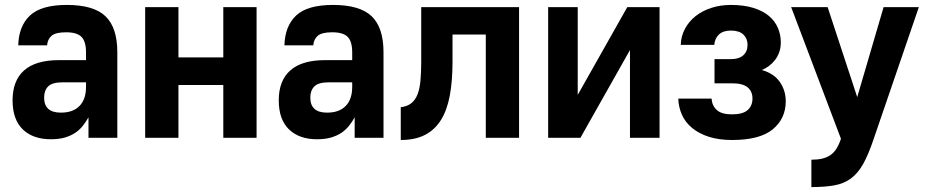

<svg xmlns="http://www.w3.org/2000/svg" viewBox="-20 -559 3754 779"><path d="M186 6Q114 6 72.5 -34Q31 -74 31 -152Q31 -232 78 -273.5Q125 -315 219 -315H329V-346Q329 -391 310.5 -409.5Q292 -428 248 -428Q206 -428 189.5 -414Q173 -400 171 -375H54Q56 -453 101.5 -496Q147 -539 251 -539Q360 -539 408 -493Q456 -447 456 -347V0H339V-83Q329 -65 316 -48.5Q303 -32 285 -20Q267 -8 243 -1Q219 6 186 6ZM227 -102Q276 -102 302.5 -129Q329 -156 329 -207V-225H234Q192 -225 175.5 -208.5Q159 -192 159 -163Q159 -102 227 -102Z M569 -530H704V-326H886V-530H1021V0H886V-214H704V0H569Z M1266 6Q1194 6 1152.5 -34Q1111 -74 1111 -152Q1111 -232 1158 -273.5Q1205 -315 1299 -315H1409V-346Q1409 -391 1390.5 -409.5Q1372 -428 1328 -428Q1286 -428 1269.5 -414Q1253 -400 1251 -375H1134Q1136 -453 1181.5 -496Q1227 -539 1331 -539Q1440 -539 1488 -493Q1536 -447 1536 -347V0H1419V-83Q1409 -65 1396 -48.5Q1383 -32 1365 -20Q1347 -8 1323 -1Q1299 6 1266 6ZM1307 -102Q1356 -102 1382.5 -129Q1409 -156 1409 -207V-225H1314Q1272 -225 1255.5 -208.5Q1239 -192 1239 -163Q1239 -102 1307 -102Z M1606 -124Q1632 -127 1648.5 -140Q1665 -153 1674 -176Q1683 -199 1686 -232.5Q1689 -266 1689 -309V-530H2086V0H1951V-419H1816V-309Q1816 -231 1805 -171.5Q1794 -112 1769 -72Q1744 -32 1704 -11.5Q1664 9 1606 9Z M2204 -530H2324V-174L2525 -530H2656V0H2536V-356L2335 0H2204Z M2950 9Q2896 9 2856 -4Q2816 -17 2788.5 -39.5Q2761 -62 2747 -93Q2733 -124 2732 -159H2867Q2869 -130 2888.5 -112.5Q2908 -95 2950 -95Q2994 -95 3013.5 -112.5Q3033 -130 3033 -159Q3033 -188 3013.5 -204.5Q2994 -221 2950 -221H2879V-319H2945Q2978 -319 2995.5 -334.5Q3013 -350 3013 -377Q3013 -403 2996 -419Q2979 -435 2945 -435Q2914 -435 2897 -419Q2880 -403 2878 -377H2742Q2743 -412 2759 -442Q2775 -472 2802 -493.5Q2829 -515 2866 -527Q2903 -539 2945 -539Q2998 -539 3036.5 -527Q3075 -515 3099.5 -494.5Q3124 -474 3136 -446Q3148 -418 3148 -387Q3148 -365 3141.5 -347Q3135 -329 3124 -315Q3113 -301 3099.5 -291Q3086 -281 3071 -275Q3120 -261 3144 -226.5Q3168 -192 3168 -148Q3168 -78 3115.5 -34.5Q3063 9 2950 9Z M3272 89Q3297 89 3316 84.5Q3335 80 3349 70.5Q3363 61 3373.5 44.5Q3384 28 3392 4L3190 -530H3338L3458 -165L3565 -530H3708L3525 4Q3504 67 3482.5 105.5Q3461 144 3432.5 165Q3404 186 3365.5 193Q3327 200 3272 200Z"/></svg>

Font: 
Style: 㨦
Weight: 700
Designer: A.Korolkova, Vitaly Kuzmin
Foundry: ParaType Ltd
Version: Version 2.000